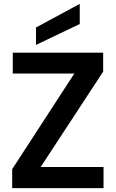

<svg xmlns="http://www.w3.org/2000/svg" viewBox="-20 -972 598 992"><path d="M43 0V-98L364 -592H46V-700H513V-602L190 -109H515V0ZM166 -740V-830L392 -952V-848Z"/></svg>

Font: Rethink Sans
Style: Bold
Weight: 700
Designer: The Rethink Sans project authors (Hans Thiessen). DM Sans designed by Colophon Foundry.
Foundry: Rethink Communications LLC
Version: Version 1.001